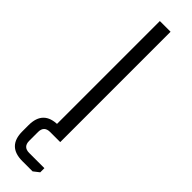

<svg xmlns="http://www.w3.org/2000/svg" viewBox="-298 -680 849 849"><g transform="rotate(45 126.0 -256.0)"><path d="M92 0V-690H159V0ZM7 46Q7 -47 100 -47H125V0H96Q58 0 58 38V93Q58 131 96 131H191V157L164 178H100Q7 178 7 85Z"/></g></svg>

Font: Oxanium ExtraLight Light
Style: Regular
Weight: 300
Version: Version 2.000